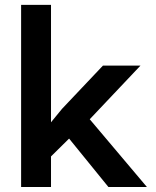

<svg xmlns="http://www.w3.org/2000/svg" viewBox="-20 -752 626 772"><path d="M185.1 0H64.9V-732.4H185.1V-260.3L229.5 -314.5L394 -488.3H544.9L340.8 -272.5L570.8 0H416L257.8 -194.8L185.1 -123Z"/></svg>

Font: Kumbh Sans SemiBold
Style: Regular
Weight: 600
Version: Version 1.005